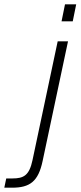

<svg xmlns="http://www.w3.org/2000/svg" viewBox="-113 -722 374 892"><path d="M173 -623H225L241 -702H189ZM-93 150H-57C26 150 65 121 85 26L203 -530H155L38 22C23 93 -3 107 -55 107H-84Z"/></svg>

Font: Geist ExtraLight
Style: Italic
Weight: 200
Italic angle: -12°
Designer: Basement.studio, Andrés Briganti, Mateo Zaragoza
Foundry: Basement.studio, Vercel, Andrés Briganti, Guido Ferreyra, Mateo Zaragoza
Version: Version 1.500